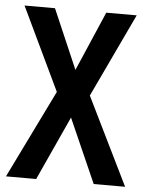

<svg xmlns="http://www.w3.org/2000/svg" viewBox="-52 -756 607 798"><g transform="rotate(5 251.5 -357.0)"><path d="M500 0 321 -365 486 -714H359L252 -466L145 -714H18L183 -368L3 0H129L251 -267L369 0Z"/></g></svg>

Font: Noto Sans Armenian Condensed SemiBold
Style: Regular
Weight: 600
Width: 3
Designer: Monotype Design Team
Foundry: Monotype Imaging Inc.
Version: Version 2.008